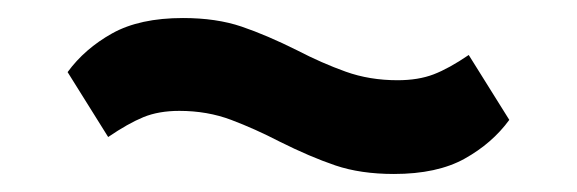

<svg xmlns="http://www.w3.org/2000/svg" viewBox="-20 -412 640 213"><path d="M417 -219Q380 -219 352 -228.5Q324 -238 290 -255Q263 -269 236.5 -279Q210 -289 179 -289Q156 -289 139 -282Q122 -275 100 -260L55 -332Q74 -358 104.5 -375Q135 -392 183 -392Q220 -392 248 -382.5Q276 -373 310 -356Q337 -342 363.5 -332.5Q390 -323 421 -323Q444 -323 461 -329.5Q478 -336 500 -351L545 -279Q526 -253 495.5 -236Q465 -219 417 -219Z"/></svg>

Font: IBM Plex Sans Thai SmBld
Style: Regular
Weight: 600
Designer: Mike Abbink, Paul van der Laan, Pieter van Rosmalen, Ben Mitchell, Mark Frömberg
Foundry: Bold Monday
Version: Version 1.2